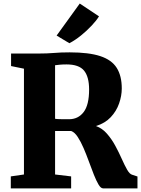

<svg xmlns="http://www.w3.org/2000/svg" viewBox="-20 -1038 778 1058"><path d="M39.5 0V-66L112 -76.5V-659.5L41 -674V-743H193Q240.5 -743 277.5 -746.2Q314.5 -749.5 364 -749.5Q469.5 -749.5 532.5 -728.8Q595.5 -708 623.2 -664Q651 -620 651 -550.5Q651 -510 636.2 -467.8Q621.5 -425.5 590.2 -392.2Q559 -359 509 -343.5Q543.5 -331 569.5 -301.2Q595.5 -271.5 615.5 -234.5Q635.5 -197.5 651 -162.5Q666.5 -127.5 680.5 -103Q694.5 -78.5 708.5 -75L737.5 -65.5V0H548Q535.5 0 523 -21Q510.5 -42 497.2 -75.5Q484 -109 470 -147.5Q456 -186 440.5 -222Q425 -258 408.2 -283.5Q391.5 -309 372.5 -316H283.5V-76.5L372 -66V0ZM360 -381Q411 -381 441 -420.5Q471 -460 471 -544.5Q471 -615 443 -649Q415 -683 346.5 -683Q325.5 -683 309.8 -681.5Q294 -680 283.5 -678.5V-383.5Q291 -382 306.2 -381.5Q321.5 -381 337 -381Q352.5 -381 360 -381ZM362.5 -800H362L292 -842L419.5 -1018.5L525.5 -948Q512 -925.5 485.2 -897Q458.5 -868.5 426 -842.2Q393.5 -816 362.5 -800Z"/></svg>

Font: Merriweather Black
Style: Regular
Weight: 900
Designer: Eben Sorkin
Foundry: Eben Sorkin
Version: Version 2.200;gftools[0.9.31]